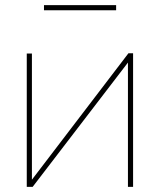

<svg xmlns="http://www.w3.org/2000/svg" viewBox="-20 -726 621 746"><path d="M150.9 -686V-706.1H431.2V-686ZM84 0V-518.1H104V-27.8L479 -519H497.1V0H477.1V-482.9L106.9 0Z"/></svg>

Font: Rawline Thin
Style: Regular
Weight: 250
Designer: Matt McInerney, Pablo Impallari, Rodrigo Fuenzalida
Foundry: Matt McInerney, Pablo Impallari, Rodrigo Fuenzalida
Version: Version 4.020;PS 004.020;hotconv 1.0.88;makeotf.lib2.5.64775